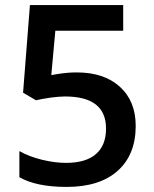

<svg xmlns="http://www.w3.org/2000/svg" viewBox="-20 -734 611 764"><path d="M286.1 -445.8C238.8 -445.8 207 -439 184.1 -435.1L200.2 -611.8H470.2V-713.9H99.1L71.8 -365.2L123 -335C140.1 -338.9 159.7 -342.3 182.1 -345.7C204.6 -348.6 223.6 -350.1 238.8 -350.1C347.7 -350.1 401.9 -307.6 401.9 -222.2C401.9 -132.8 346.7 -85.9 243.2 -85.9C213.9 -85.9 182.1 -89.8 147.9 -98.1C113.8 -106.4 83.5 -117.7 57.1 -132.8V-28.8C102.5 -2.9 165.5 9.8 245.1 9.8C333 9.8 400.9 -11.7 448.7 -54.7C496.1 -97.2 520 -156.7 520 -232.9C520 -298.8 499 -350.6 457 -388.7C415 -426.8 357.9 -445.8 286.1 -445.8Z"/></svg>

Font: Samim Medium
Style: Regular
Weight: 500
Foundry: DejaVu fonts team - Redesigned by Saber Rastikerdar
Version: Version 4.0.5